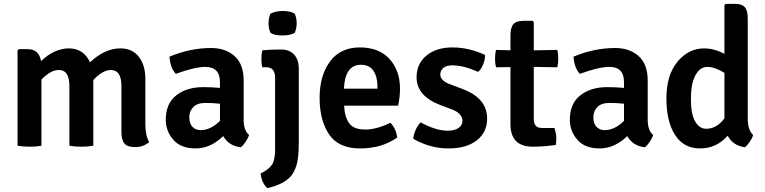

<svg xmlns="http://www.w3.org/2000/svg" viewBox="-20 -756 3971 996"><path d="M340 -308Q340 -393 286 -393Q242 -393 195 -343V0Q167 5 134 5Q101 5 71 0V-494L78 -501H124Q182 -501 193 -439Q262 -505 337.5 -505Q413 -505 447 -433Q524 -505 604 -505Q667 -505 700.5 -461Q734 -417 734 -347V-113Q734 -52 754 -19Q723 7 681.5 7Q640 7 625 -12Q610 -31 610 -71V-309Q610 -393 555 -393Q513 -393 464 -341V0Q436 5 403 5Q370 5 340 0Z M1272 -56Q1267 -39 1254.5 -20.5Q1242 -2 1229 8Q1167 1 1138 -50Q1072 14 995 14Q918 14 879 -31Q840 -76 840 -135Q840 -219 894.5 -261.5Q949 -304 1034 -304Q1080 -304 1121 -300V-330Q1121 -409 1045 -409Q991 -409 892 -373Q863 -404 859 -462Q967 -507 1075 -507Q1150 -507 1197 -465Q1244 -423 1244 -338V-134Q1244 -79 1272 -56ZM1021 -81Q1073 -81 1121 -129V-218Q1086 -222 1045 -222Q1004 -222 983 -201Q962 -180 962 -148Q962 -116 978 -98.5Q994 -81 1021 -81Z M1530 -399V-22Q1530 65 1517.5 103Q1505 141 1487 160Q1450 201 1367 220Q1337 193 1332 144Q1375 123 1391 98Q1407 73 1407 21V-353Q1407 -407 1362 -407H1341Q1336 -424 1336 -450Q1336 -476 1341 -495Q1381 -499 1423 -499H1440Q1482 -499 1506 -472.5Q1530 -446 1530 -399ZM1383 -586Q1373 -609 1373 -635.5Q1373 -662 1383 -685Q1409 -699 1447.5 -699Q1486 -699 1509 -685Q1519 -662 1519 -635.5Q1519 -609 1509 -586Q1486 -572 1444.5 -572Q1403 -572 1383 -586Z M2045 -208H1765Q1768 -149 1791.5 -116.5Q1815 -84 1874 -84Q1933 -84 2005 -119Q2033 -92 2041 -43Q1961 14 1848.5 14Q1736 14 1687 -59Q1638 -132 1638 -248Q1638 -364 1692 -437Q1746 -510 1846.5 -510Q1947 -510 2001 -449.5Q2055 -389 2055 -297Q2055 -251 2045 -208ZM1852 -420Q1770 -420 1764 -296H1938V-308Q1938 -358 1917 -389Q1896 -420 1852 -420Z M2124 -36Q2125 -56 2136 -81.5Q2147 -107 2162 -121Q2242 -78 2302 -78Q2338 -78 2358.5 -92Q2379 -106 2379 -129Q2379 -168 2323 -189L2267 -210Q2141 -257 2141 -355Q2141 -425 2192 -467.5Q2243 -510 2327.5 -510Q2412 -510 2496 -471Q2497 -448 2486.5 -422Q2476 -396 2460 -383Q2386 -417 2325 -417Q2297 -417 2280.5 -404Q2264 -391 2264 -369Q2264 -337 2317 -318L2378 -295Q2507 -247 2507 -141Q2507 -70 2453.5 -28Q2400 14 2305.5 14Q2211 14 2124 -36Z M2871 -497Q2876 -477 2876 -451.5Q2876 -426 2871 -407L2749 -409V-137Q2749 -92 2792 -92H2856Q2866 -62 2866 -39Q2866 -16 2863 -4Q2800 5 2744 5Q2628 5 2628 -112V-408L2553 -407Q2548 -426 2548 -451.5Q2548 -477 2553 -497L2628 -495V-571Q2628 -613 2643 -630.5Q2658 -648 2695 -648H2743L2749 -641V-495Z M3368 -56Q3363 -39 3350.5 -20.5Q3338 -2 3325 8Q3263 1 3234 -50Q3168 14 3091 14Q3014 14 2975 -31Q2936 -76 2936 -135Q2936 -219 2990.5 -261.5Q3045 -304 3130 -304Q3176 -304 3217 -300V-330Q3217 -409 3141 -409Q3087 -409 2988 -373Q2959 -404 2955 -462Q3063 -507 3171 -507Q3246 -507 3293 -465Q3340 -423 3340 -338V-134Q3340 -79 3368 -56ZM3117 -81Q3169 -81 3217 -129V-218Q3182 -222 3141 -222Q3100 -222 3079 -201Q3058 -180 3058 -148Q3058 -116 3074 -98.5Q3090 -81 3117 -81Z M3633 -505Q3684 -505 3738 -477V-729L3744 -736H3792Q3829 -736 3844 -718.5Q3859 -701 3859 -659V-142Q3859 -80 3887 -56Q3882 -39 3869.5 -20.5Q3857 -2 3844 8Q3781 -1 3755 -52Q3696 14 3611.5 14Q3527 14 3482 -55.5Q3437 -125 3437 -246Q3437 -367 3494.5 -436Q3552 -505 3633 -505ZM3643 -88Q3698 -88 3738 -142V-378Q3687 -409 3649 -409Q3611 -409 3587.5 -365.5Q3564 -322 3564 -243Q3564 -164 3586 -126Q3608 -88 3643 -88Z"/></svg>

Font: Signika Negative
Style: Semibold
Weight: 600
Designer: Anna Giedrys
Foundry: Anna Giedrys
Version: Version 1.001